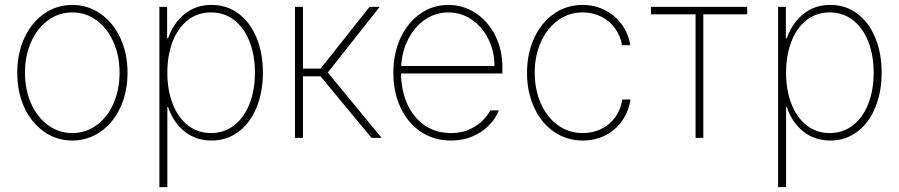

<svg xmlns="http://www.w3.org/2000/svg" viewBox="-20 -558 3638 777"><path d="M49.8 -263.7Q49.8 -341.8 78.6 -404.3Q107.4 -466.8 158.4 -502.4Q209.5 -538.1 272.5 -538.1Q335.4 -538.1 386.7 -502.4Q438 -466.8 467 -404.1Q496.1 -341.3 496.1 -263.7Q496.1 -185.5 467 -123Q438 -60.5 386.7 -24.9Q335.4 10.7 272.5 10.7Q209.5 10.7 158.4 -24.9Q107.4 -60.5 78.6 -123Q49.8 -185.5 49.8 -263.7ZM463.9 -263.7Q463.9 -332 439.2 -387.7Q414.6 -443.4 370.8 -475.6Q327.1 -507.8 272.5 -507.8Q217.8 -507.8 174.1 -475.6Q130.4 -443.4 105.7 -387.7Q81.1 -332 81.1 -263.7Q81.1 -195.3 105.7 -139.6Q130.4 -84 174.1 -51.8Q217.8 -19.5 272.5 -19.5Q327.6 -19.5 371.3 -51.8Q415 -84 439.5 -139.6Q463.9 -195.3 463.9 -263.7Z M625 -530.3H656.2V-403.3H660.2Q681.6 -464.4 727.1 -501.2Q772.5 -538.1 835.9 -538.1Q898.4 -538.1 945.6 -502.7Q992.7 -467.3 1018.3 -405Q1043.9 -342.8 1043.9 -263.7Q1043.9 -185.1 1018.1 -122.6Q992.2 -60.1 945.1 -24.7Q897.9 10.7 835.9 10.7Q772.5 10.7 726.6 -26.1Q680.7 -63 660.2 -125H657.2V199.2H625ZM834 -19.5Q887.7 -19.5 928.2 -51.3Q968.8 -83 990.2 -138.7Q1011.7 -194.3 1011.7 -263.7Q1011.7 -333.5 990.2 -388.9Q968.8 -444.3 928.5 -476.1Q888.2 -507.8 834 -507.8Q779.8 -507.8 739.7 -476.3Q699.7 -444.8 678.5 -389.2Q657.2 -333.5 657.2 -263.7Q657.2 -193.8 678.7 -138.2Q700.2 -82.5 740.2 -51Q780.3 -19.5 834 -19.5Z M1173.8 -530.3H1206.1V-280.3H1277.3L1475.6 -530.3H1516.6L1306.6 -264.6L1524.4 0H1483.4L1277.3 -249H1206.1V0H1173.8Z M1571.8 -263.7Q1571.8 -341.3 1600.8 -404.1Q1629.9 -466.8 1680.7 -502.4Q1731.4 -538.1 1794.4 -538.1Q1854.5 -538.1 1904.5 -505.4Q1954.6 -472.7 1983.9 -414.8Q2013.2 -356.9 2013.2 -285.2V-260.7H1603Q1603.5 -192.9 1627.9 -137.9Q1652.3 -83 1698 -51.3Q1743.7 -19.5 1805.2 -19.5Q1847.7 -19.5 1880.1 -34.4Q1912.6 -49.3 1933.1 -70.1Q1953.6 -90.8 1964.4 -111.3H1998.5Q1987.3 -80.6 1960.9 -52.7Q1934.6 -24.9 1894.5 -7.1Q1854.5 10.7 1805.2 10.7Q1735.8 10.7 1682.9 -24.9Q1629.9 -60.5 1600.8 -123Q1571.8 -185.5 1571.8 -263.7ZM1981 -291Q1981 -350.6 1956.1 -400.4Q1931.2 -450.2 1888.4 -479Q1845.7 -507.8 1794.4 -507.8Q1743.7 -507.8 1701.4 -479.5Q1659.2 -451.2 1633.1 -401.6Q1606.9 -352.1 1603.5 -291Z M2112.8 -263.7Q2112.8 -340.8 2141.6 -403.6Q2170.4 -466.3 2221.7 -502.2Q2272.9 -538.1 2337.4 -538.1Q2385.7 -538.1 2427 -517.6Q2468.3 -497.1 2495.6 -460Q2522.9 -422.9 2530.8 -375H2497.6Q2490.7 -413.6 2468.5 -443.8Q2446.3 -474.1 2412.4 -491Q2378.4 -507.8 2338.4 -507.8Q2283.2 -507.8 2239 -476.3Q2194.8 -444.8 2169.4 -389.2Q2144 -333.5 2144 -263.7Q2144 -195.3 2168.7 -139.4Q2193.4 -83.5 2237.5 -51.5Q2281.7 -19.5 2338.4 -19.5Q2378.9 -19.5 2413.1 -36.1Q2447.3 -52.7 2469.7 -83.5Q2492.2 -114.3 2498.5 -155.3H2531.7Q2523.9 -106 2497.1 -68.4Q2470.2 -30.8 2429 -10Q2387.7 10.7 2338.4 10.7Q2272.9 10.7 2221.7 -24.9Q2170.4 -60.5 2141.6 -123Q2112.8 -185.5 2112.8 -263.7Z M2614.3 -530.3H3003.9V-500H2826.2V0H2794.9V-500H2614.3Z M3128.9 -530.3H3160.2V-403.3H3164.1Q3185.5 -464.4 3231 -501.2Q3276.4 -538.1 3339.8 -538.1Q3402.3 -538.1 3449.5 -502.7Q3496.6 -467.3 3522.2 -405Q3547.9 -342.8 3547.9 -263.7Q3547.9 -185.1 3522 -122.6Q3496.1 -60.1 3449 -24.7Q3401.9 10.7 3339.8 10.7Q3276.4 10.7 3230.5 -26.1Q3184.6 -63 3164.1 -125H3161.1V199.2H3128.9ZM3337.9 -19.5Q3391.6 -19.5 3432.1 -51.3Q3472.7 -83 3494.1 -138.7Q3515.6 -194.3 3515.6 -263.7Q3515.6 -333.5 3494.1 -388.9Q3472.7 -444.3 3432.4 -476.1Q3392.1 -507.8 3337.9 -507.8Q3283.7 -507.8 3243.7 -476.3Q3203.6 -444.8 3182.4 -389.2Q3161.1 -333.5 3161.1 -263.7Q3161.1 -193.8 3182.6 -138.2Q3204.1 -82.5 3244.1 -51Q3284.2 -19.5 3337.9 -19.5Z"/></svg>

Font: Pretendard GOV Thin
Style: Regular
Weight: 100
Designer: Base glyphs from Inter by Rasmus Andersson; Hangeul glyphs from Noto Sans CJK(Source Han Sans) by Jang Soo-young and Kan
Foundry: Kil Hyung-jin
Version: Version 1.309